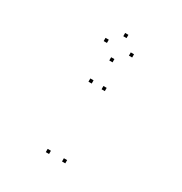

<svg xmlns="http://www.w3.org/2000/svg" viewBox="-177 -667 973 1025"><g transform="rotate(30 310.0 -154.5)"><path d="M269.8 226.2V206.2H249.8V226.2ZM369.7 226.2V206.2H349.7V226.2ZM359.8 -213.3V-233.3H339.8V-213.3ZM279 -213.3V-233.3H259V-213.3ZM241 -441.7V-461.7H221V-441.7ZM318.7 -367V-387H298.7V-367ZM396.5 -441.7V-461.7H376.5V-441.7ZM318.7 -516.5V-536.5H298.7V-516.5Z"/></g></svg>

Font: Monaspace Neon Dots Var
Style: Regular
Weight: 400
Designer: Riley Cran and the Lettermatic Team
Version: Version 1.100 (Monaspace Neon Dots)